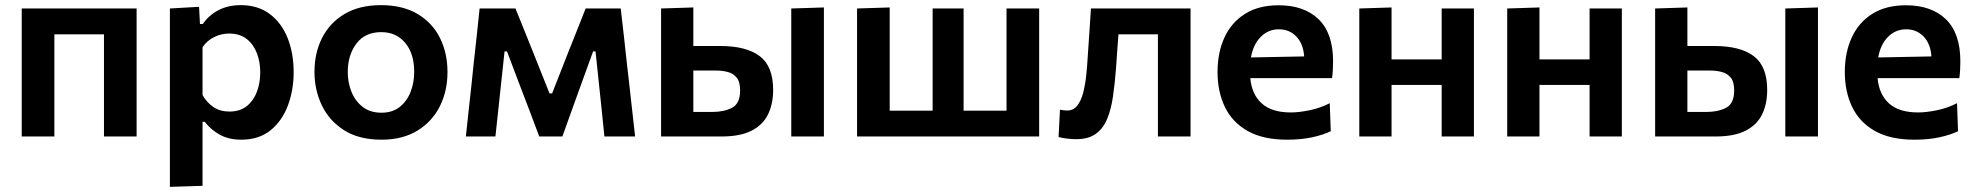

<svg xmlns="http://www.w3.org/2000/svg" viewBox="-20 -531 7684 747"><path d="M64.5 0V-498H511.5V0H384.5V-397.5H191.5V0Z M641 196V-498L754.5 -504.5L758 -437.5H769Q791 -470.5 828.8 -490.8Q866.5 -511 917 -511Q983.5 -511 1029.5 -476.5Q1075.5 -442 1099 -383Q1122.5 -324 1122.5 -250Q1122.5 -180.5 1100.2 -120.8Q1078 -61 1032.8 -24.2Q987.5 12.5 918.5 12.5Q871.5 12.5 836.8 -6Q802 -24.5 776.5 -57H768V192ZM872.5 -97Q914 -97 940.5 -118.5Q967 -140 979.8 -174.8Q992.5 -209.5 992.5 -249Q992.5 -290.5 979.2 -324.8Q966 -359 939.2 -379.8Q912.5 -400.5 871.5 -400.5Q841 -400.5 813.5 -387Q786 -373.5 768 -347.5V-161Q785 -131.5 810.8 -114.2Q836.5 -97 872.5 -97Z M1464.5 12.5Q1376.5 12.5 1318.5 -24.5Q1260.5 -61.5 1232 -121.5Q1203.5 -181.5 1203.5 -251Q1203.5 -325.5 1233.5 -384.2Q1263.5 -443 1321.2 -477Q1379 -511 1462 -511Q1547 -511 1604.8 -476.5Q1662.5 -442 1691.8 -383.2Q1721 -324.5 1721 -251Q1721 -176 1690.8 -116.5Q1660.5 -57 1603 -22.2Q1545.5 12.5 1464.5 12.5ZM1464 -92.5Q1507 -92.5 1535.2 -115Q1563.5 -137.5 1577.5 -173.8Q1591.5 -210 1591.5 -251Q1591.5 -322.5 1556.5 -364.2Q1521.5 -406 1463.5 -406Q1400 -406 1366.5 -361.2Q1333 -316.5 1333 -251Q1333 -210 1347.5 -173.8Q1362 -137.5 1391.2 -115Q1420.5 -92.5 1464 -92.5Z M1792.5 0Q1798.5 -54 1804 -107Q1809.5 -159.5 1815.5 -212L1822.5 -280Q1828.5 -334 1834.5 -389Q1840 -444 1846 -498H1985.5Q2002.5 -456 2019.5 -414Q2036 -372 2053 -330.5L2118 -167.5H2128L2192 -330.5Q2209 -372.5 2225.5 -414.5Q2242 -456.5 2258.5 -498H2395Q2401 -445 2407.5 -389Q2413.5 -333 2419.5 -279.5L2427.5 -210Q2433 -160 2439 -107Q2445 -54 2451 0H2331.5Q2326.5 -50.5 2321.2 -101.5Q2316 -152.5 2310.5 -202.5L2297 -331H2287.5L2238 -194.5Q2220.5 -146 2203 -97.5Q2185.5 -49 2168 0H2078Q2059.5 -49 2041.5 -97Q2023 -145 2005 -192.5L1952.5 -331H1943L1929.5 -205Q1924 -153.5 1918.5 -102.2Q1913 -51 1907.5 0Z M2552 0V-498L2677.5 -502V-352H2783Q2883 -352 2935.5 -312.8Q2988 -273.5 2988 -181Q2988 -127 2968.2 -86.2Q2948.5 -45.5 2904.5 -22.8Q2860.5 0 2787 0ZM2677.5 -95.5H2752Q2797 -95.5 2828.2 -111.8Q2859.5 -128 2859.5 -179.5Q2859.5 -213 2846 -229.2Q2832.5 -245.5 2811.2 -251Q2790 -256.5 2768 -256.5H2677.5ZM3058.5 0V-498L3185.5 -502V0Z M3314.5 0V-498L3441.5 -502V-100.5H3608.5V-498H3729V-100.5H3896V-498H4023V0Z M4167 10.5Q4151 10.5 4131.5 8.2Q4112 6 4098.5 2L4104 -104Q4112.5 -102.5 4120 -101.8Q4127.5 -101 4132 -101Q4156 -101 4170.8 -119.5Q4185.5 -138 4193.8 -168.8Q4202 -199.5 4206 -236.8Q4210 -274 4212 -311.5Q4215 -359.5 4218.5 -407Q4221.5 -454 4224.5 -498H4612V0H4485V-397.5H4331.5Q4329 -363.5 4326.5 -330Q4324 -296 4322 -265Q4317.5 -206 4310.2 -155.8Q4303 -105.5 4287.5 -68.2Q4272 -31 4243.2 -10.2Q4214.5 10.5 4167 10.5Z M4988 12.5Q4894 12.5 4834 -21.5Q4774 -55.5 4745.5 -115Q4717 -174.5 4717 -251Q4717 -327 4744.2 -385.8Q4771.5 -444.5 4824.5 -477.5Q4877.5 -510.5 4954.5 -510.5Q5054 -510.5 5110.2 -456Q5166.5 -401.5 5166.5 -292.5Q5166.5 -254.5 5162.5 -227H4844.5Q4850 -164 4888.8 -128.8Q4927.5 -93.5 5002.5 -93.5Q5034 -93.5 5076 -102.2Q5118 -111 5153.5 -129.5L5157.5 -20.5Q5129 -6.5 5085.8 3Q5042.5 12.5 4988 12.5ZM4955.5 -417Q4914 -417 4884.8 -387.2Q4855.5 -357.5 4847 -307.5L5054 -311.5Q5050.5 -361 5023.5 -389Q4996.5 -417 4955.5 -417Z M5268.5 0V-498L5394 -502V-300H5589V-498H5714.5V0H5589V-200.5H5394V0Z M5844 0V-498L5969.5 -502V-300H6164.5V-498H6290V0H6164.5V-200.5H5969.5V0Z M6419.5 0V-498L6545 -502V-352H6650.5Q6750.5 -352 6803 -312.8Q6855.5 -273.5 6855.5 -181Q6855.5 -127 6835.8 -86.2Q6816 -45.5 6772 -22.8Q6728 0 6654.5 0ZM6545 -95.5H6619.5Q6664.5 -95.5 6695.8 -111.8Q6727 -128 6727 -179.5Q6727 -213 6713.5 -229.2Q6700 -245.5 6678.8 -251Q6657.5 -256.5 6635.5 -256.5H6545ZM6926 0V-498L7053 -502V0Z M7428.5 12.5Q7334.5 12.5 7274.5 -21.5Q7214.5 -55.5 7186 -115Q7157.5 -174.5 7157.5 -251Q7157.5 -327 7184.8 -385.8Q7212 -444.5 7265 -477.5Q7318 -510.5 7395 -510.5Q7494.5 -510.5 7550.8 -456Q7607 -401.5 7607 -292.5Q7607 -254.5 7603 -227H7285Q7290.5 -164 7329.2 -128.8Q7368 -93.5 7443 -93.5Q7474.5 -93.5 7516.5 -102.2Q7558.5 -111 7594 -129.5L7598 -20.5Q7569.5 -6.5 7526.2 3Q7483 12.5 7428.5 12.5ZM7396 -417Q7354.5 -417 7325.2 -387.2Q7296 -357.5 7287.5 -307.5L7494.5 -311.5Q7491 -361 7464 -389Q7437 -417 7396 -417Z"/></svg>

Font: Heraclito SemiBold
Style: Regular
Weight: 600
Designer: Kostas Bartsokas (font) & Cristiano Sobral (main changes)
Foundry: Kostas Bartsokas (font) & Cristiano Sobral (main changes)
Version: Version 1.00;July 8, 2020;FontCreator 13.0.0.2655 64-bit